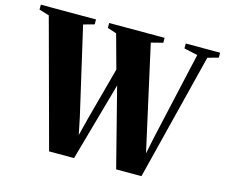

<svg xmlns="http://www.w3.org/2000/svg" viewBox="-130 -883 1196 1022"><g transform="rotate(15 468.0 -371.5)"><path d="M-25.5 -716V-743H278.5V-716L219 -699.5L329.5 -220L349 -125L373 -220L452 -513.5L401 -699.5L351 -716V-743H656.5V-716L592 -699.5L698.5 -220L720 -123.5L740 -220L848 -699.5L773 -716V-743H962.5V-716L903.5 -699.5L728 0H588.5L478 -432.5L356.5 0H219L30 -699Z"/></g></svg>

Font: Merriweather 120pt Black
Style: Regular
Weight: 900
Designer: Eben Sorkin
Foundry: Eben Sorkin
Version: Version 2.100